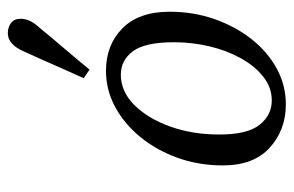

<svg xmlns="http://www.w3.org/2000/svg" viewBox="-150 -590 751 491"><g transform="rotate(-90 225.5 -344.5)"><path d="M204 11Q139 11 93.5 -30Q48 -71 48 -150Q48 -212 67.5 -266Q87 -320 120.5 -361Q154 -402 197.5 -425.5Q241 -449 290 -449Q356 -449 398.5 -407Q441 -365 441 -286Q441 -226 422.5 -172.5Q404 -119 371.5 -77.5Q339 -36 296 -12.5Q253 11 204 11ZM214 -25Q247 -25 274.5 -46.5Q302 -68 322 -104Q342 -140 352.5 -184.5Q363 -229 363 -275Q363 -349 340 -380Q317 -411 280 -411Q237 -411 202.5 -376.5Q168 -342 147.5 -285Q127 -228 127 -159Q127 -87 152 -56Q177 -25 214 -25ZM271 -506Q288 -543 305 -582Q322 -621 339 -658Q357 -700 386 -700Q401 -700 412 -692Q423 -684 423 -667Q423 -656 418 -644.5Q413 -633 401 -620Q374 -587 347 -555.5Q320 -524 293 -491Z"/></g></svg>

Font: Lisu Bosa Light
Style: Italic
Weight: 300
Italic angle: -19°
Designer: David Morse, Annie Olsen, Victor Gaultney, Frank Grießhammer (Latin)
Foundry: SIL International
Version: Version 2.000